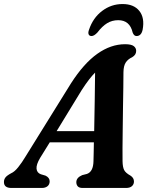

<svg xmlns="http://www.w3.org/2000/svg" viewBox="-44 -931 736 951"><path d="M154.5 -148.5Q135 -115.5 137 -95.2Q139 -75 158 -68L181.5 -61Q202 -51 202 -33Q202 -17.5 191.5 -8.8Q181 0 163 0H12.5Q-24.5 0 -24.5 -29.5Q-24.5 -42 -17.2 -51.8Q-10 -61.5 11.5 -73Q28 -80 46.2 -102.8Q64.5 -125.5 83 -156.5L307.5 -518Q371 -617 438 -664.5Q505 -712 575.5 -712Q606 -712 618.2 -702.8Q630.5 -693.5 630.5 -679Q630.5 -659 610.5 -647.5Q590.5 -638.5 579.2 -622Q568 -605.5 567.5 -573.5Q567.5 -544 566.8 -497.5Q566 -451 565.2 -397.2Q564.5 -343.5 563.8 -291Q563 -238.5 562.8 -196.5Q562.5 -154.5 563 -132.5Q563.5 -103.5 570.8 -89Q578 -74.5 602.5 -61Q619.5 -50 619.5 -32Q619.5 -18 609.5 -9Q599.5 0 580.5 0H365.5Q348 0 341 -8.2Q334 -16.5 334 -28.5Q334 -51 363 -63.5L386.5 -69.5Q418 -80.5 419 -132.5Q419.5 -149.5 420 -173.5Q420.5 -197.5 421 -226H202.5ZM360.5 -484.5 236.5 -281.5H422.5Q424 -353.5 425.2 -432.8Q426.5 -512 427 -571.5Q413.5 -558 397 -536.8Q380.5 -515.5 360.5 -484.5ZM541.5 -831Q511 -831 486.5 -816Q462 -801 438.5 -770Q422 -752.5 409.5 -752.5Q398.5 -752.5 395 -761Q391.5 -769.5 397 -784Q416.5 -842.5 461.8 -876.8Q507 -911 563 -911Q619 -911 646.2 -876.8Q673.5 -842.5 662.5 -784Q656 -752.5 632 -752.5Q619.5 -752.5 613 -770Q599 -831 541.5 -831Z"/></svg>

Font: Fraunces 9pt S050 SemiBold
Style: Italic
Weight: 600
Italic angle: -16°
Version: Version 1.000; ttfautohint (v1.8.3)